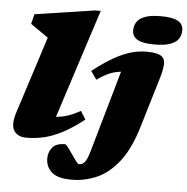

<svg xmlns="http://www.w3.org/2000/svg" viewBox="-63 -808 1073 1102"><g transform="rotate(5 474.0 -257.0)"><path d="M183 -567.5 81 -638.5 95 -695 440 -747H472.5L269.5 -119Q308 -122.5 341 -134Q374 -145.5 409.5 -165.5L439 -118Q372 -65.5 316 -36.5Q260 -7.5 210 3.8Q160 15 110.5 15Q59 15 38.2 -19.2Q17.5 -53.5 40.5 -124.5ZM667.5 -651.5Q667.5 -679 681 -700.5Q694.5 -722 728 -734.5Q761.5 -747 820.5 -747Q887 -747 917.8 -729.5Q948.5 -712 948.5 -677.5Q948.5 -650 935 -628.5Q921.5 -607 888.2 -594.5Q855 -582 795.5 -582Q729 -582 698.2 -599.5Q667.5 -617 667.5 -651.5ZM758 -104Q719.5 25 661.8 98.5Q604 172 534.5 202.2Q465 232.5 390.5 232.5Q307.5 232.5 274 201Q240.5 169.5 240.5 123Q240.5 87.5 261.8 60.2Q283 33 335 33Q341 33 353.5 49.5Q366 66 379.5 86Q393 106 405.5 123Q418 140 423 140Q447 140 459.8 121.5Q472.5 103 485 59.5L619 -409.5Q584 -406 552.8 -392.8Q521.5 -379.5 481.5 -351.5L448 -399Q515 -451.5 568 -481.5Q621 -511.5 666.2 -524.2Q711.5 -537 754 -537Q813 -537 837 -522.5Q861 -508 860.8 -476.8Q860.5 -445.5 845.5 -395.5Z"/></g></svg>

Font: Newsreader 6pt ExtraBold
Style: Italic
Weight: 800
Italic angle: -17°
Designer: Hugues Gentile
Foundry: Production Type
Version: Version 1.003; ttfautohint (v1.8.3)